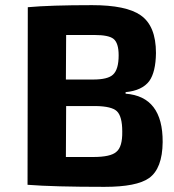

<svg xmlns="http://www.w3.org/2000/svg" viewBox="-20 -718 677 746"><path d="M88 -690Q175 -698 338 -698Q470 -698 526 -659Q586 -618 586 -512Q585 -438 560 -403Q532 -366 468 -360V-354Q613 -343 612 -166Q611 -63 559 -26Q511 8 386 8Q189 8 87 0ZM342 -409Q399 -409 419 -428Q441 -448 441 -503Q441 -551 421 -567Q402 -582 348 -582H237L236 -409ZM342 -108Q410 -108 432 -128Q456 -147 455 -207Q455 -266 434 -286Q414 -305 352 -306H237L236 -108Z"/></svg>

Font: Taylor Sans Bold LRS
Style: Bold
Weight: 700
Italic angle: -8°
Designer: Natanael Gama
Version: Version 1.001 September 8, 2015